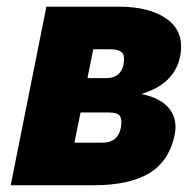

<svg xmlns="http://www.w3.org/2000/svg" viewBox="-20 -548 568 568"><path d="M294.9 -316.9Q336.4 -316.9 345.2 -356.4Q350.1 -382.8 340.8 -392.6Q331.5 -402.3 306.2 -402.3H255.9L238.8 -316.9ZM283.2 -126Q328.6 -126 337.4 -169.4Q341.8 -193.4 335 -204.3Q328.1 -215.3 300.8 -215.3H218.3L200.2 -126ZM331.1 -528.3Q424.8 -528.3 475.8 -490.2Q526.9 -452.1 512.7 -380.4Q495.6 -298.8 397.9 -270Q457 -257.8 481.2 -226.1Q505.4 -194.3 497.1 -150.9Q481 -71.3 421.6 -35.6Q362.3 0 257.8 0H11.7L117.2 -528.3Z"/></svg>

Font: Roboto-BlackItalic
Style: Italic
Weight: 900
Italic angle: -12°
Designer: Google
Version: Version 1.100141; 2013